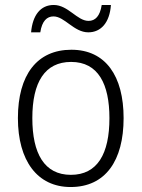

<svg xmlns="http://www.w3.org/2000/svg" viewBox="-20 -742 569 772"><path d="M105 -612H142C149 -658 169 -676 195 -676C240 -676 277 -612 335 -612C386 -612 421 -651 426 -722H389C382 -677 363 -658 336 -658C290 -658 254 -722 196 -722C143 -722 111 -681 105 -612ZM477 -267C477 -436 405 -542 267 -542C129 -542 52 -441 52 -267C52 -96 130 10 264 10C404 10 477 -96 477 -267ZM110 -267C110 -411 160 -493 266 -493C375 -493 420 -404 420 -267C420 -124 372 -39 265 -39C158 -39 110 -125 110 -267Z"/></svg>

Font: Noto Sans Malayalam SemiCondensed Light
Style: Regular
Weight: 300
Width: 4
Designer: Jelle Bosma - Monotype Design Team
Foundry: Monotype Imaging Inc.
Version: Version 2.104